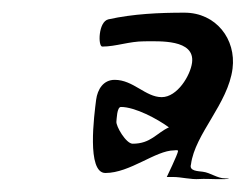

<svg xmlns="http://www.w3.org/2000/svg" viewBox="-20 -824 388 303"><path d="M246.6 -623C227 -614.2 218.1 -597.2 189.4 -597.2C178.9 -597.2 162.8 -624.9 163.7 -632.2C164.2 -635.9 164.4 -655.2 170.9 -655.2C193.2 -655.2 228.3 -636.4 246.6 -623ZM151.1 -793.5C134.9 -789.9 134.5 -750.5 141.4 -750.5C163 -750.5 183.9 -758.8 207.6 -758.8C231.6 -758.8 287.8 -762.4 283.1 -725.2C280.5 -704.9 259.8 -670.7 235.2 -670.7C209.6 -670.7 190.4 -698 161 -698C143.1 -698 133.9 -683.1 131.7 -666.5C128.7 -642.7 116.4 -551 146.3 -551C185.2 -551 225.6 -586.7 254.9 -586.7C254.9 -586.7 261.3 -587.9 261 -585.6C260.4 -580.3 243.2 -544.7 243.2 -544.7H252.6C267 -544.7 280.3 -540.4 295.3 -541.5C308 -542.4 337.2 -539.7 341.6 -542.5H335.3C322.7 -542.5 312.3 -551.5 299.9 -553C292.8 -554 278 -553.9 281.4 -564.6C287.6 -612.8 339.9 -660.1 347 -715.8C352.9 -762.1 321 -804 271.1 -804C231.5 -804 190.4 -802.2 151.1 -793.5Z"/></svg>

Font: Rocketfuel
Style: Italic
Weight: 400
Designer: Mew Too
Foundry: Cannot Into Space Fonts.
Version: Version 0.27